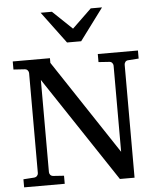

<svg xmlns="http://www.w3.org/2000/svg" viewBox="-60 -967 841 1019"><g transform="rotate(-5 360.5 -458.0)"><path d="M691.9 -627.9 636.2 -624Q625.5 -623.5 620.4 -616.5Q615.2 -609.4 615.2 -602.1V0H537.1L165 -560.1V-68.8Q165 -61.5 170.2 -54.7Q175.3 -47.9 186 -46.9L243.2 -43V0H26.9V-43L84 -46.9Q94.7 -47.9 100.3 -54.7Q106 -61.5 106 -68.8V-602.1Q106 -609.4 100.3 -616.5Q94.7 -623.5 84 -624L24.9 -627.9V-670.9H223.1V-646L556.2 -143.1V-602.1Q556.2 -609.4 550.8 -616.5Q545.4 -623.5 535.2 -624L478 -627.9V-670.9H691.9ZM522 -915.5 396 -746.1H320.8L194.8 -915.5H254.9L358.9 -816.4L461.9 -915.5Z"/></g></svg>

Font: Charis
Style: Regular
Weight: 400
Designer: Walt Agee, Miriam Martin, Annie Olsen, Victor Gaultney, Lorna Priest, Alan Ward, Bob Hallissy, Martin Hosken, Sharon Cor
Foundry: SIL Global
Version: Version 7.000